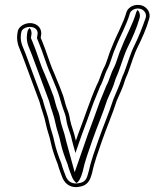

<svg xmlns="http://www.w3.org/2000/svg" viewBox="-20 -723 684 789"><path d="M493.7 -393.8C498.3 -407.6 502.6 -413.5 507.6 -428.5C520.5 -462.9 530.8 -500.5 546.2 -530.3C563.2 -564.7 581.7 -605.8 592.7 -644.6C601.7 -671.3 583.2 -694.8 561.7 -701C532.6 -708.7 507.1 -693.1 500.3 -674.9C485.8 -623.9 459.3 -580.7 439.8 -529.8C427.1 -503 420.1 -469.1 407.5 -445C396.1 -424.4 388.5 -392.2 378 -374.3C350 -311.9 327.5 -239.8 301.9 -174L291.7 -144.7C291.2 -146.5 290.3 -150.1 289.8 -152.6C284.1 -181.5 272.9 -204.3 267.7 -231.2C264.8 -251.8 260.9 -262.6 253.7 -280.5C245.4 -304 243.6 -322.8 232.6 -347.7C224 -371.9 210.8 -400.8 202 -423.8C184 -462.5 170.9 -511.8 153.4 -552.9C150.2 -560.4 148.3 -565 147.2 -567.8L148.9 -578.3C151.2 -590.5 148.4 -602 140.6 -612C113.8 -642.6 59.9 -625.1 53.1 -594.9L51.1 -582.9C46.1 -543.8 62.8 -520.2 71.9 -494.4C94.6 -432.3 117.2 -372.8 139.4 -312.4C141.2 -307.7 142.8 -303.8 143 -302.9V-302.1C150.5 -272.2 162.8 -244.1 168.1 -215C173.7 -186.3 184.6 -161.4 189 -136.1C195.7 -104.8 206.2 -76.1 217.7 -47.3L221.8 -33C225.3 -21.1 231 -8.1 234.5 1.8C242.4 25.3 262.5 49.6 299.8 45.5C342.4 40.7 350.7 16.7 359.1 -15.1C368.4 -59.4 384.9 -102.5 398.9 -143.5C417.6 -197.4 442.4 -254.3 459.9 -309.6C470.3 -335.1 485.2 -362.1 493.7 -393.8ZM445.7 -314.7C428.6 -260.2 403.8 -203.4 384.7 -148.3C370.9 -107.9 354 -63.5 344.5 -18.6C336 13.2 332.2 26.8 298.2 30.6C269.7 33.7 255.3 16.7 248.7 -3C244.8 -14 239.3 -26.6 236.2 -37.2L231.9 -52.1C220.5 -80.7 210.2 -109.4 203.8 -138.9C198.4 -168.3 188.1 -190.7 182.9 -217.8C177.3 -247.9 164.6 -278.4 158.1 -303.6C156.4 -313.7 155.7 -311.5 153.5 -317.6C131.2 -378 108.6 -437.7 86.1 -499.5C75.8 -528.4 62 -547.4 65.9 -580.6L67.8 -592C73.1 -613.1 112.9 -620.1 129 -602.4C134.3 -595.3 135.7 -589.2 134.1 -580.9L131.8 -566.2C134.3 -559.6 135.3 -557 139.6 -547C156.4 -507.7 170 -457.4 188.2 -418C197.6 -393.5 210.2 -365.9 218.4 -342.7C226.8 -319 230.4 -301.4 239.5 -275.6C246 -257.1 250.1 -249 252.8 -229.1C257 -199.2 269.8 -176.5 275 -149.7C275.7 -146.5 276.6 -142.9 277.2 -140.7L290 -94.2L316 -168.8C333 -212.7 349 -259.4 364.3 -301C375.2 -325.6 382.8 -348.2 391.3 -367.5C403.7 -389.1 410.7 -419.9 420.7 -437.9C435.1 -465.4 441.8 -499.1 453.6 -523.9C472.5 -573.1 499.5 -617.8 514.5 -670.2C518.9 -680.5 536.2 -692.2 557.8 -686.5C572.4 -682.3 584.2 -666.4 578.5 -649.4C565.8 -612.2 549.8 -571.5 532.8 -537.1C516.4 -505.3 506.2 -467.5 493.4 -433.5C488.8 -419.6 484.7 -414.4 479.5 -398.6C469.6 -368.9 456.9 -342.2 445.7 -314.7ZM453.9 -395.5C458.8 -410.2 463.1 -416 467.9 -430.5C480.8 -464.7 491 -502.3 506.9 -533.1C523.8 -567.3 542 -607.8 552.9 -646.4C557.9 -660.9 553.5 -673.6 545.9 -682.2C543.5 -679.7 541.4 -676.5 540 -673.1C525.2 -621.3 498.7 -578 479.3 -527.4C466.8 -501 460.2 -467.8 446.7 -442C436 -422.7 428.9 -391.8 417.3 -371.5C408 -350.6 400.4 -328 389.9 -304.4C374.4 -262.2 358.3 -214.9 341.5 -172L286.9 -15.2L251.9 -143.2C251.3 -145.2 250.4 -148.8 249.9 -151.5C244.4 -179.6 233.3 -202 227.8 -230.2C224.9 -250.8 221.5 -260.1 214 -278.4C205.4 -303.2 203.8 -321 193 -345.5C184.4 -369.8 171.6 -397.7 162.5 -421.4C144.4 -460.5 131.1 -510.3 113.9 -550.6C110.2 -559.1 108.7 -562.7 107 -567.2L109 -579.3C111 -590 108.5 -599.6 102.4 -607.5C102.4 -607.5 102.2 -607.7 101.9 -608.1C97.9 -604.5 94.4 -599.8 93 -593.8L91 -582C86.3 -545.2 102 -523.5 111.6 -496.4C134.2 -434.4 156.8 -374.9 179.1 -314.5C181 -309.3 182.4 -306.9 183 -303.3V-302.8C190.2 -274.4 202.6 -245.7 208 -216.1C213.4 -188.1 224.2 -163.9 228.9 -137.2C235.5 -106.4 245.7 -78.6 257.4 -49.2L261.6 -34.7C264.9 -23.3 270.5 -10.5 274.2 -0.1C278.2 11.9 286.3 23.6 294.4 29.2C303.7 24.3 312.8 7.8 319.3 -16.4C328.6 -61 345.3 -104.6 359.2 -145.4C378.1 -199.9 402.7 -256.2 420.2 -311.6C431.2 -338.4 445.6 -364.1 453.9 -395.5Z"/></svg>

Font: HoneyBee
Style: Blur
Weight: 700
Foundry: Cannot Into Space Fonts
Version: Version 0.89